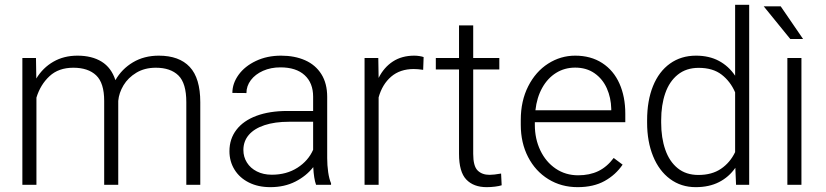

<svg xmlns="http://www.w3.org/2000/svg" viewBox="-20 -770 3441 800"><path d="M814.5 -344.2V0H756.3V-344.7Q756.3 -423.3 723.4 -455.6Q690.4 -487.8 629.4 -487.8Q582.5 -487.8 548.1 -467Q513.7 -446.3 494.6 -414.6Q475.6 -382.8 472.7 -349.6V0H414.1V-349.6Q414.1 -424.3 380.6 -456.1Q347.2 -487.8 285.6 -487.8Q224.1 -487.8 186.3 -452.6Q148.4 -417.5 131.8 -363.3V0H73.2V-528.3H129.9L131.3 -442.9Q158.7 -487.8 202.4 -512.9Q246.1 -538.1 302.7 -538.1Q362.8 -538.1 403.3 -513.2Q443.8 -488.3 460.9 -436Q487.3 -482.4 533.9 -510.3Q580.6 -538.1 641.6 -538.1Q726.6 -538.1 770.5 -491.2Q814.5 -444.3 814.5 -344.2Z M1359.4 -6.3V0H1296.9Q1287.6 -25.9 1285.2 -73.7Q1256.3 -36.6 1210.7 -13.4Q1165 9.8 1106.4 9.8Q1055.7 9.8 1017.1 -9.5Q978.5 -28.8 957.3 -63Q936 -97.2 936 -140.1Q936 -191.4 965.1 -229.2Q994.1 -267.1 1048.6 -287.4Q1103 -307.6 1176.8 -307.6H1284.7V-367.2Q1284.7 -424.3 1249.3 -456.8Q1213.9 -489.3 1148.4 -489.3Q1108.4 -489.3 1075.9 -474.9Q1043.5 -460.4 1025.1 -436Q1006.8 -411.6 1006.8 -382.3L948.2 -382.8Q948.2 -422.4 974.1 -458.3Q1000 -494.1 1046.4 -516.1Q1092.8 -538.1 1150.9 -538.1Q1208 -538.1 1251.5 -518.8Q1294.9 -499.5 1319.1 -460.9Q1343.3 -422.4 1343.3 -366.2V-110.8Q1343.3 -81.5 1347.4 -52.7Q1351.6 -23.9 1359.4 -6.3ZM1284.7 -146V-262.7H1184.6Q1125 -262.7 1082.3 -248.5Q1039.6 -234.4 1016.8 -208Q994.1 -181.6 994.1 -145Q994.1 -116.2 1008.8 -92.8Q1023.4 -69.3 1050.3 -55.7Q1077.1 -42 1112.8 -42Q1173.8 -42 1219.2 -71Q1264.6 -100.1 1284.7 -146Z M1743.2 -479Q1720.7 -482.4 1704.1 -482.4Q1647 -482.4 1609.9 -450.7Q1572.8 -418.9 1557.6 -364.3V0H1499V-528.3H1556.2L1557.6 -445.3Q1579.6 -489.3 1616.9 -513.7Q1654.3 -538.1 1706.1 -538.1Q1716.3 -538.1 1727.5 -536.4Q1738.8 -534.7 1745.1 -532.2Z M2070.3 2Q2060.1 5.4 2042.7 7.6Q2025.4 9.8 2007.8 9.8Q1953.1 9.8 1922.9 -22Q1892.6 -53.7 1892.6 -128.9V-480.5H1795.9V-528.3H1892.6V-664.1H1951.7V-528.3H2060.5V-480.5H1951.7V-128.9Q1951.7 -78.1 1970 -59.8Q1988.3 -41.5 2020 -41.5Q2037.6 -41.5 2067.9 -46.9Z M2208.5 -260.7V-249.5Q2208.5 -191.4 2231.4 -143.3Q2254.4 -95.2 2295.4 -67.4Q2336.4 -39.6 2389.2 -39.6Q2436.5 -39.6 2472.7 -56.9Q2508.8 -74.2 2537.1 -111.8L2574.2 -84Q2545.4 -41.5 2499.3 -15.9Q2453.1 9.8 2386.7 9.8Q2318.8 9.8 2264.9 -23.4Q2210.9 -56.6 2180.4 -115.7Q2149.9 -174.8 2149.9 -249.5V-270.5Q2149.9 -349.6 2180.9 -410.6Q2211.9 -471.7 2263.9 -504.9Q2315.9 -538.1 2376.5 -538.1Q2441.9 -538.1 2489.3 -507.3Q2536.6 -476.6 2561 -421.9Q2585.4 -367.2 2585.4 -296.4V-260.7ZM2210.9 -310.5H2526.9V-316.9Q2525.9 -362.8 2508.5 -401.9Q2491.2 -440.9 2457.5 -464.6Q2423.8 -488.3 2376.5 -488.3Q2332.5 -488.3 2297.1 -466.3Q2261.7 -444.3 2239.3 -404.1Q2216.8 -363.8 2210.9 -310.5Z M3101.6 -750V0H3046.9L3043.9 -70.8Q3017.1 -32.2 2975.8 -11.2Q2934.6 9.8 2878.9 9.8Q2817.9 9.8 2772 -24.2Q2726.1 -58.1 2701.2 -119.1Q2676.3 -180.2 2676.3 -258.8V-269Q2676.3 -350.6 2700.9 -411.4Q2725.6 -472.2 2771.7 -505.1Q2817.9 -538.1 2879.9 -538.1Q2934.6 -538.1 2975.3 -516.4Q3016.1 -494.6 3043 -454.6V-750ZM3043 -136.2V-385.3Q3023.4 -430.7 2986.8 -459Q2950.2 -487.3 2891.1 -487.3Q2839.4 -487.3 2804.2 -459Q2769 -430.7 2752 -381.6Q2734.9 -332.5 2734.9 -269V-258.8Q2734.9 -195.8 2752 -146.5Q2769 -97.2 2803.7 -69.1Q2838.4 -41 2890.1 -41Q2946.3 -41 2984.1 -66.7Q3022 -92.3 3043 -136.2Z M3178.7 0ZM3260.7 0V-528.3H3319.3V0ZM3272.9 -607.4 3162.1 -743.7H3232.9L3326.2 -607.4Z"/></svg>

Font: Heebo Light
Style: Regular
Weight: 300
Designer: Oded Ezer
Foundry: Meir Sadan
Version: Version 2.001; ttfautohint (v1.5.14-ce02) -l 8 -r 50 -G 200 